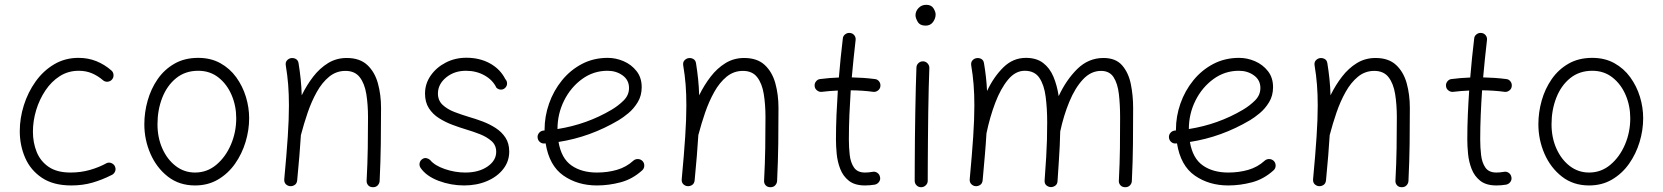

<svg xmlns="http://www.w3.org/2000/svg" viewBox="-20 -759 6981 806"><path d="M450.2 -425.3Q443.4 -417 431.9 -416Q420.4 -415 412.1 -422.4Q390.6 -440.9 365.7 -451.4Q340.8 -461.9 310.5 -461.9Q266.6 -461.9 231.2 -439.5Q195.8 -417 170.7 -379.4Q145.5 -341.8 131.8 -296.6Q118.2 -251.5 118.2 -206.1Q118.2 -160.6 133.8 -121.6Q149.4 -82.5 184.1 -58.6Q218.8 -34.7 275.9 -34.7Q319.3 -34.7 357.7 -45.7Q396 -56.6 428.7 -74.7Q439 -78.6 449.5 -73.5Q460 -68.4 463.4 -58.1Q467.3 -47.4 462.2 -37.4Q457 -27.3 446.8 -23.4Q408.2 -3.9 367.7 7.8Q327.1 19.5 279.3 19.5Q204.1 19.5 156.2 -12.5Q108.4 -44.4 85.7 -96.4Q63 -148.4 63 -208.5Q63 -262.7 80.1 -317.1Q97.2 -371.6 129.4 -416.7Q161.6 -461.9 207.3 -489Q252.9 -516.1 309.6 -516.1Q350.1 -516.1 384.5 -502.2Q418.9 -488.3 447.3 -463.4Q455.6 -456.5 456.5 -445.1Q457.5 -433.6 450.2 -425.3Z M812 -516.1Q864.7 -516.1 904.8 -493.9Q944.8 -471.7 971.7 -434.6Q998.5 -397.5 1012.2 -352.8Q1025.9 -308.1 1025.9 -262.7Q1025.9 -212.4 1010.7 -162.6Q995.6 -112.8 966.6 -71.5Q937.5 -30.3 895.3 -5.4Q853 19.5 798.8 19.5Q732.4 19.5 684.8 -17.6Q637.2 -54.7 611.6 -113.5Q585.9 -172.4 585.9 -237.3Q585.9 -287.6 599.9 -336.9Q613.8 -386.2 641.8 -426.8Q669.9 -467.3 712.4 -491.7Q754.9 -516.1 812 -516.1ZM812 -461.9Q757.8 -461.9 719.5 -430.9Q681.2 -399.9 661.1 -348.6Q641.1 -297.4 641.1 -237.3Q641.1 -181.2 661.6 -135.3Q682.1 -89.4 717.8 -62Q753.4 -34.7 798.8 -34.7Q849.1 -34.7 887.9 -67.1Q926.8 -99.6 949.2 -151.6Q971.7 -203.6 971.7 -262.7Q971.7 -314.9 952.1 -360.4Q932.6 -405.8 897 -433.8Q861.3 -461.9 812 -461.9Z M1173.3 -6.8Q1183.1 -111.3 1188 -185.1Q1192.9 -258.8 1192.9 -315.9Q1192.9 -363.8 1189.7 -403.8Q1186.5 -443.8 1179.7 -484.4Q1177.7 -497.1 1184.1 -504.6Q1190.4 -512.2 1199.7 -514.6Q1210.4 -517.1 1220.9 -512Q1231.4 -506.8 1233.4 -493.2Q1238.8 -460 1242.2 -427.2Q1245.6 -394.5 1246.6 -358.9Q1267.6 -401.9 1294.9 -437.3Q1322.3 -472.7 1357.2 -494.1Q1392.1 -515.6 1435.5 -515.6Q1490.2 -515.6 1521.7 -486.3Q1553.2 -457 1566.4 -409.2Q1579.6 -361.3 1579.6 -306.2Q1579.6 -231 1578.6 -156Q1577.6 -81.1 1573.7 0.5Q1573.2 10.7 1565.9 18.8Q1558.6 26.9 1545.9 26.9Q1532.7 26.9 1525.6 18.8Q1518.6 10.7 1519 0Q1522.9 -73.7 1523.9 -137.7Q1524.9 -201.7 1524.9 -266.6Q1524.9 -319.8 1517.8 -364Q1510.7 -408.2 1490.2 -434.8Q1469.7 -461.4 1430.2 -461.4Q1391.6 -461.4 1361.8 -437Q1332 -412.6 1309.8 -372.8Q1287.6 -333 1271.5 -285.9Q1255.4 -238.8 1243.7 -193.8L1243.2 -192.4Q1240.7 -151.9 1236.8 -104.7Q1232.9 -57.6 1227.5 -1.5Q1226.1 11.7 1216.8 17.6Q1207.5 23.4 1197.3 22.5Q1187.5 21.5 1179.9 14.2Q1172.4 6.8 1173.3 -6.8Z M2100.6 -390.1Q2093.3 -382.8 2083 -382.8Q2072.8 -382.8 2064 -390.6Q2048.8 -422.9 2014.2 -442.4Q1979.5 -461.9 1936 -461.9Q1886.7 -461.9 1852.5 -433.6Q1818.4 -405.3 1818.4 -366.2Q1818.4 -337.4 1838.1 -318.8Q1857.9 -300.3 1887.9 -288.8Q1918 -277.3 1948.7 -268.1Q1976.1 -260.3 2005.4 -249.3Q2034.7 -238.3 2060.3 -221.9Q2085.9 -205.6 2101.8 -181.4Q2117.7 -157.2 2117.7 -122.6Q2117.7 -81.5 2092.5 -49.3Q2067.4 -17.1 2024.4 1.2Q1981.4 19.5 1928.2 19.5Q1872.6 19.5 1821 0Q1769.5 -19.5 1745.6 -54.2Q1739.3 -64 1741.5 -74.5Q1743.7 -85 1752.9 -91.3Q1761.7 -97.2 1770.8 -95Q1779.8 -92.8 1785.6 -87.4Q1804.7 -64 1847.4 -49.3Q1890.1 -34.7 1933.1 -34.7Q1989.7 -34.7 2026.4 -59.8Q2063 -85 2063 -121.6Q2063 -149.4 2043.5 -166.7Q2023.9 -184.1 1994.9 -195.6Q1965.8 -207 1936 -215.8Q1908.2 -224.1 1878.4 -235.4Q1848.6 -246.6 1822.5 -263.2Q1796.4 -279.8 1780.3 -304.9Q1764.2 -330.1 1764.2 -366.2Q1764.2 -407.7 1788.1 -441.9Q1812 -476.1 1851.3 -496.3Q1890.6 -516.6 1937.5 -516.6Q1994.1 -516.6 2037.1 -492.7Q2080.1 -468.8 2101.1 -427.2Q2108.9 -418.9 2108.6 -408.2Q2108.4 -397.5 2100.6 -390.1Z M2675.8 -43.9Q2634.8 -6.8 2585.2 6.3Q2535.6 19.5 2485.8 19.5Q2404.8 19.5 2345.2 -22Q2285.6 -63.5 2270.5 -157.2Q2268.1 -156.7 2265.6 -156.7Q2254.4 -155.8 2246.1 -163.1Q2237.8 -170.4 2236.8 -181.6Q2235.8 -192.9 2243.2 -201.4Q2250.5 -210 2261.7 -210.9Q2264.2 -210.9 2266.1 -211.4Q2266.1 -212.9 2266.1 -214.8Q2266.1 -270.5 2284.9 -324.2Q2303.7 -377.9 2338.9 -421.4Q2374 -464.8 2422.9 -490.5Q2471.7 -516.1 2531.2 -516.1Q2565.4 -516.1 2598.1 -502Q2630.9 -487.8 2652.3 -460.4Q2673.8 -433.1 2673.8 -393.1Q2673.8 -357.4 2657.2 -330.1Q2640.6 -302.7 2617.9 -283.9Q2595.2 -265.1 2577.1 -254.4Q2457.5 -183.6 2324.7 -163.1Q2336.4 -94.2 2378.9 -64.5Q2421.4 -34.7 2485.8 -34.7Q2530.8 -34.7 2570.1 -46.1Q2609.4 -57.6 2638.7 -84.5Q2647 -91.8 2658.4 -91.3Q2669.9 -90.8 2677.7 -82.5Q2685.1 -74.2 2684.6 -62.7Q2684.1 -51.3 2675.8 -43.9ZM2530.3 -461.9Q2471.2 -461.9 2423.6 -427.2Q2376 -392.6 2348.1 -336.9Q2320.3 -281.2 2320.3 -217.3Q2443.8 -236.8 2547.4 -298.3Q2576.2 -315.4 2598.4 -337.6Q2620.6 -359.9 2620.6 -389.6Q2620.6 -422.9 2593.8 -442.4Q2566.9 -461.9 2530.3 -461.9Z M2841.8 -6.8Q2851.6 -111.3 2856.4 -185.1Q2861.3 -258.8 2861.3 -315.9Q2861.3 -363.8 2858.2 -403.8Q2855 -443.8 2848.1 -484.4Q2846.2 -497.1 2852.5 -504.6Q2858.9 -512.2 2868.2 -514.6Q2878.9 -517.1 2889.4 -512Q2899.9 -506.8 2901.9 -493.2Q2907.2 -460 2910.6 -427.2Q2914.1 -394.5 2915 -358.9Q2936 -401.9 2963.4 -437.3Q2990.7 -472.7 3025.6 -494.1Q3060.5 -515.6 3104 -515.6Q3158.7 -515.6 3190.2 -486.3Q3221.7 -457 3234.9 -409.2Q3248 -361.3 3248 -306.2Q3248 -231 3247.1 -156Q3246.1 -81.1 3242.2 0.5Q3241.7 10.7 3234.4 18.8Q3227.1 26.9 3214.4 26.9Q3201.2 26.9 3194.1 18.8Q3187 10.7 3187.5 0Q3191.4 -73.7 3192.4 -137.7Q3193.4 -201.7 3193.4 -266.6Q3193.4 -319.8 3186.3 -364Q3179.2 -408.2 3158.7 -434.8Q3138.2 -461.4 3098.6 -461.4Q3060.1 -461.4 3030.3 -437Q3000.5 -412.6 2978.3 -372.8Q2956.1 -333 2939.9 -285.9Q2923.8 -238.8 2912.1 -193.8L2911.6 -192.4Q2909.2 -151.9 2905.3 -104.7Q2901.4 -57.6 2896 -1.5Q2894.5 11.7 2885.3 17.6Q2876 23.4 2865.7 22.5Q2856 21.5 2848.4 14.2Q2840.8 6.8 2841.8 -6.8Z M3675.8 -397Q3674.8 -386.2 3665.8 -379.2Q3656.7 -372.1 3645.5 -373.5Q3602.5 -379.4 3551.3 -379.9Q3547.9 -328.6 3545.7 -277.1Q3543.5 -225.6 3543.5 -173.3Q3543.5 -140.1 3547.1 -108.2Q3550.8 -76.2 3565.2 -55.4Q3579.6 -34.7 3611.3 -34.7Q3626 -34.7 3642.6 -37.6Q3653.8 -40 3663.1 -33.4Q3672.4 -26.9 3674.3 -15.6Q3676.8 -4.9 3670.2 4.4Q3663.6 13.7 3652.3 16.1Q3631.8 19.5 3611.3 19.5Q3568.4 19.5 3543.7 0Q3519 -19.5 3507.3 -49.8Q3495.6 -80.1 3492.4 -113Q3489.3 -146 3489.3 -173.3Q3489.3 -225.6 3491.5 -276.9Q3493.7 -328.1 3497.1 -378.9Q3462.4 -377.4 3430.2 -373.5Q3419.4 -372.1 3410.2 -379.2Q3400.9 -386.2 3399.9 -397Q3398.4 -408.2 3405.5 -417.2Q3412.6 -426.3 3423.3 -427.2Q3460.4 -432.1 3501.5 -433.6Q3504.9 -474.6 3509 -515.4Q3513.2 -556.2 3518.1 -597.2Q3519 -608.4 3528.3 -615.2Q3537.6 -622.1 3548.3 -620.6Q3559.6 -619.6 3566.4 -610.8Q3573.2 -602.1 3571.8 -590.8Q3567.4 -551.3 3563.2 -512.2Q3559.1 -473.1 3555.7 -434.1Q3580.6 -433.6 3604.7 -431.9Q3628.9 -430.2 3652.3 -427.2Q3663.6 -426.3 3670.4 -417.2Q3677.2 -408.2 3675.8 -397Z M3823.2 -694.8Q3823.2 -711.9 3835.9 -725.3Q3848.6 -738.8 3868.2 -738.8Q3889.6 -738.8 3898.7 -724.1Q3907.7 -709.5 3907.7 -698.2Q3907.7 -681.6 3896.7 -666.5Q3885.7 -651.4 3865.7 -651.4Q3841.8 -651.4 3832.5 -667.5Q3823.2 -683.6 3823.2 -694.8ZM3855.5 -501.5Q3866.7 -501 3874.3 -492.4Q3881.8 -483.9 3881.3 -472.7Q3879.9 -438.5 3878.7 -390.1Q3877.4 -341.8 3876.7 -286.9Q3876 -231.9 3875.5 -177.7Q3875 -123.5 3874.8 -77.1Q3874.5 -30.8 3874.5 0Q3874.5 11.2 3866.2 19Q3857.9 26.9 3846.7 26.9Q3835.4 26.9 3827.6 19Q3819.8 11.2 3819.8 0Q3819.8 -30.8 3820.1 -77.4Q3820.3 -124 3820.8 -178.2Q3821.3 -232.4 3822.3 -287.6Q3823.2 -342.8 3824.5 -391.8Q3825.7 -440.9 3827.1 -475.6Q3827.6 -486.8 3835.9 -494.4Q3844.2 -502 3855.5 -501.5Z M4050.8 -6.8Q4060.5 -111.3 4065.4 -185.1Q4070.3 -258.8 4070.3 -315.9Q4070.3 -363.8 4067.1 -403.8Q4064 -443.8 4057.1 -484.4Q4055.2 -497.1 4061.8 -504.9Q4068.4 -512.7 4077.6 -514.6Q4088.4 -517.1 4098.6 -512Q4108.9 -506.8 4110.8 -493.2Q4115.7 -464.4 4118.9 -435.8Q4122.1 -407.2 4123.5 -377Q4151.9 -437 4192.4 -476.6Q4232.9 -516.1 4286.6 -516.1Q4331.1 -516.1 4359.1 -494.6Q4387.2 -473.1 4402.3 -436.8Q4417.5 -400.4 4424.3 -355.5Q4455.6 -423.3 4502.4 -469.5Q4549.3 -515.6 4612.3 -515.6Q4663.6 -515.6 4690.4 -484.9Q4717.3 -454.1 4727.1 -406.2Q4736.8 -358.4 4736.8 -306.2Q4736.8 -231 4736.1 -156Q4735.4 -81.1 4731.4 0.5Q4731 11.2 4723.6 19Q4716.3 26.9 4703.6 26.9Q4690.9 26.9 4683.6 18.8Q4676.3 10.7 4676.8 0Q4680.7 -73.7 4681.4 -137.7Q4682.1 -201.7 4682.1 -266.6Q4682.1 -319.8 4677 -364Q4671.9 -408.2 4654.8 -434.8Q4637.7 -461.4 4602.1 -461.4Q4559.6 -461.4 4526.1 -425.5Q4492.7 -389.6 4468.8 -331.5Q4444.8 -273.4 4430.7 -207Q4430.2 -175.3 4428.7 -146.7Q4427.2 -118.2 4425 -83.3Q4422.9 -48.3 4419.4 2Q4418.5 14.6 4409.4 20.8Q4400.4 26.9 4390.1 26.4Q4379.9 25.4 4372.1 18.6Q4364.3 11.7 4365.2 -2Q4369.6 -61 4371.8 -99.4Q4374 -137.7 4375 -170.7Q4376 -203.6 4376 -245.6Q4376 -303.7 4369.6 -353Q4363.3 -402.3 4343.3 -432.1Q4323.2 -461.9 4281.7 -461.9Q4242.7 -461.9 4211.7 -424.6Q4180.7 -387.2 4158 -327.4Q4135.3 -267.6 4121.1 -199.2Q4118.7 -157.7 4114.5 -108.9Q4110.4 -60.1 4105 -1.5Q4103.5 11.7 4094.2 17.6Q4085 23.4 4074.7 22.5Q4064.9 21.5 4057.4 13.9Q4049.8 6.3 4050.8 -6.8Z M5326.2 -43.9Q5285.2 -6.8 5235.6 6.3Q5186 19.5 5136.2 19.5Q5055.2 19.5 4995.6 -22Q4936 -63.5 4920.9 -157.2Q4918.5 -156.7 4916 -156.7Q4904.8 -155.8 4896.5 -163.1Q4888.2 -170.4 4887.2 -181.6Q4886.2 -192.9 4893.6 -201.4Q4900.9 -210 4912.1 -210.9Q4914.6 -210.9 4916.5 -211.4Q4916.5 -212.9 4916.5 -214.8Q4916.5 -270.5 4935.3 -324.2Q4954.1 -377.9 4989.3 -421.4Q5024.4 -464.8 5073.2 -490.5Q5122.1 -516.1 5181.6 -516.1Q5215.8 -516.1 5248.5 -502Q5281.2 -487.8 5302.7 -460.4Q5324.2 -433.1 5324.2 -393.1Q5324.2 -357.4 5307.6 -330.1Q5291 -302.7 5268.3 -283.9Q5245.6 -265.1 5227.5 -254.4Q5107.9 -183.6 4975.1 -163.1Q4986.8 -94.2 5029.3 -64.5Q5071.8 -34.7 5136.2 -34.7Q5181.2 -34.7 5220.5 -46.1Q5259.8 -57.6 5289.1 -84.5Q5297.4 -91.8 5308.8 -91.3Q5320.3 -90.8 5328.1 -82.5Q5335.4 -74.2 5335 -62.7Q5334.5 -51.3 5326.2 -43.9ZM5180.7 -461.9Q5121.6 -461.9 5074 -427.2Q5026.4 -392.6 4998.5 -336.9Q4970.7 -281.2 4970.7 -217.3Q5094.2 -236.8 5197.8 -298.3Q5226.6 -315.4 5248.8 -337.6Q5271 -359.9 5271 -389.6Q5271 -422.9 5244.1 -442.4Q5217.3 -461.9 5180.7 -461.9Z M5492.2 -6.8Q5502 -111.3 5506.8 -185.1Q5511.7 -258.8 5511.7 -315.9Q5511.7 -363.8 5508.5 -403.8Q5505.4 -443.8 5498.5 -484.4Q5496.6 -497.1 5502.9 -504.6Q5509.3 -512.2 5518.6 -514.6Q5529.3 -517.1 5539.8 -512Q5550.3 -506.8 5552.2 -493.2Q5557.6 -460 5561 -427.2Q5564.5 -394.5 5565.4 -358.9Q5586.4 -401.9 5613.8 -437.3Q5641.1 -472.7 5676 -494.1Q5710.9 -515.6 5754.4 -515.6Q5809.1 -515.6 5840.6 -486.3Q5872.1 -457 5885.3 -409.2Q5898.4 -361.3 5898.4 -306.2Q5898.4 -231 5897.5 -156Q5896.5 -81.1 5892.6 0.5Q5892.1 10.7 5884.8 18.8Q5877.4 26.9 5864.7 26.9Q5851.6 26.9 5844.5 18.8Q5837.4 10.7 5837.9 0Q5841.8 -73.7 5842.8 -137.7Q5843.8 -201.7 5843.8 -266.6Q5843.8 -319.8 5836.7 -364Q5829.6 -408.2 5809.1 -434.8Q5788.6 -461.4 5749 -461.4Q5710.4 -461.4 5680.7 -437Q5650.9 -412.6 5628.7 -372.8Q5606.4 -333 5590.3 -285.9Q5574.2 -238.8 5562.5 -193.8L5562 -192.4Q5559.6 -151.9 5555.7 -104.7Q5551.8 -57.6 5546.4 -1.5Q5544.9 11.7 5535.6 17.6Q5526.4 23.4 5516.1 22.5Q5506.3 21.5 5498.8 14.2Q5491.2 6.8 5492.2 -6.8Z M6326.2 -397Q6325.2 -386.2 6316.2 -379.2Q6307.1 -372.1 6295.9 -373.5Q6252.9 -379.4 6201.7 -379.9Q6198.2 -328.6 6196 -277.1Q6193.8 -225.6 6193.8 -173.3Q6193.8 -140.1 6197.5 -108.2Q6201.2 -76.2 6215.6 -55.4Q6230 -34.7 6261.7 -34.7Q6276.4 -34.7 6293 -37.6Q6304.2 -40 6313.5 -33.4Q6322.8 -26.9 6324.7 -15.6Q6327.1 -4.9 6320.6 4.4Q6314 13.7 6302.7 16.1Q6282.2 19.5 6261.7 19.5Q6218.8 19.5 6194.1 0Q6169.4 -19.5 6157.7 -49.8Q6146 -80.1 6142.8 -113Q6139.6 -146 6139.6 -173.3Q6139.6 -225.6 6141.8 -276.9Q6144 -328.1 6147.5 -378.9Q6112.8 -377.4 6080.6 -373.5Q6069.8 -372.1 6060.5 -379.2Q6051.3 -386.2 6050.3 -397Q6048.8 -408.2 6055.9 -417.2Q6063 -426.3 6073.7 -427.2Q6110.8 -432.1 6151.9 -433.6Q6155.3 -474.6 6159.4 -515.4Q6163.6 -556.2 6168.5 -597.2Q6169.4 -608.4 6178.7 -615.2Q6188 -622.1 6198.7 -620.6Q6210 -619.6 6216.8 -610.8Q6223.6 -602.1 6222.2 -590.8Q6217.8 -551.3 6213.6 -512.2Q6209.5 -473.1 6206.1 -434.1Q6231 -433.6 6255.1 -431.9Q6279.3 -430.2 6302.7 -427.2Q6314 -426.3 6320.8 -417.2Q6327.6 -408.2 6326.2 -397Z M6664.1 -516.1Q6716.8 -516.1 6756.8 -493.9Q6796.9 -471.7 6823.7 -434.6Q6850.6 -397.5 6864.3 -352.8Q6877.9 -308.1 6877.9 -262.7Q6877.9 -212.4 6862.8 -162.6Q6847.7 -112.8 6818.6 -71.5Q6789.6 -30.3 6747.3 -5.4Q6705.1 19.5 6650.9 19.5Q6584.5 19.5 6536.9 -17.6Q6489.3 -54.7 6463.6 -113.5Q6438 -172.4 6438 -237.3Q6438 -287.6 6451.9 -336.9Q6465.8 -386.2 6493.9 -426.8Q6522 -467.3 6564.5 -491.7Q6606.9 -516.1 6664.1 -516.1ZM6664.1 -461.9Q6609.9 -461.9 6571.5 -430.9Q6533.2 -399.9 6513.2 -348.6Q6493.2 -297.4 6493.2 -237.3Q6493.2 -181.2 6513.7 -135.3Q6534.2 -89.4 6569.8 -62Q6605.5 -34.7 6650.9 -34.7Q6701.2 -34.7 6740 -67.1Q6778.8 -99.6 6801.3 -151.6Q6823.7 -203.6 6823.7 -262.7Q6823.7 -314.9 6804.2 -360.4Q6784.7 -405.8 6749 -433.8Q6713.4 -461.9 6664.1 -461.9Z"/></svg>

Font: Mikhak-FD Light
Style: Regular
Weight: 300
Designer: Amin Abedi
Version: Version 3.2